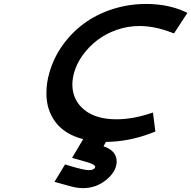

<svg xmlns="http://www.w3.org/2000/svg" viewBox="-20 -719 982 986"><path d="M435.5 154.8Q463.9 154.8 468.3 139.6Q468.8 138.7 468.8 137.2Q468.8 127 432.6 115.2Q423.8 112.3 369.6 97.2L350.1 91.8L407.2 -4.4Q314 -28.3 266.1 -90.6Q218.3 -152.8 218.3 -240.7Q218.3 -293.5 233.9 -346.7Q255.4 -421.9 301.3 -486.3Q347.2 -550.8 410.9 -597.9Q474.6 -645 557.4 -671.9Q640.1 -698.7 731 -698.7Q839.8 -698.7 926.8 -660.2L942.4 -652.8L873.5 -547.4L856.9 -553.7Q772 -585.4 696.3 -585.4Q636.2 -585.4 579.6 -565.7Q522.9 -545.9 479.7 -512.7Q436.5 -479.5 405.3 -436.5Q374 -393.6 360.8 -346.7Q351.6 -313.5 351.6 -285.2Q351.6 -206.5 411.1 -156.5Q470.7 -106.4 578.6 -106.4Q657.7 -106.4 745.6 -134.8L765.6 -141.1L777.8 -43.5L757.3 -35.6Q641.6 8.8 523.9 9.8L511.7 32.2Q579.1 55.2 579.1 109.9Q579.1 159.7 527.1 203.4Q475.1 247.1 406.2 247.1Q384.3 247.1 364 242.9Q343.8 238.8 279.3 220.2L259.8 214.8L314 125.5L333.5 131.3Q411.1 154.8 435.5 154.8Z"/></svg>

Font: Cantarell
Style: Bold Italic
Weight: 700
Italic angle: -16°
Designer: Dave Crossland
Version: Version 1.004